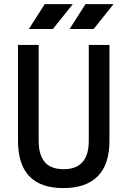

<svg xmlns="http://www.w3.org/2000/svg" viewBox="-20 -914 626 943"><path d="M291 9.8Q68.4 9.8 68.4 -222.7V-693.4H169.9V-222.7Q169.9 -153.3 199.7 -118.2Q229.5 -83 293 -83Q416 -83 416 -222.7V-693.4H517.6V-222.7Q517.6 -106.4 460 -48.3Q402.3 9.8 291 9.8ZM121.6 -771.5 199.7 -893.6H337.4L239.7 -771.5ZM321.8 -771.5 399.9 -893.6H537.6L439.9 -771.5Z"/></svg>

Font: CaskaydiaCove NFP
Style: Regular
Weight: 400
Designer: Aaron Bell
Foundry: Saja Typeworks
Version: Version 2111.001; VTT 6.35;Nerd Fonts 3.1.1